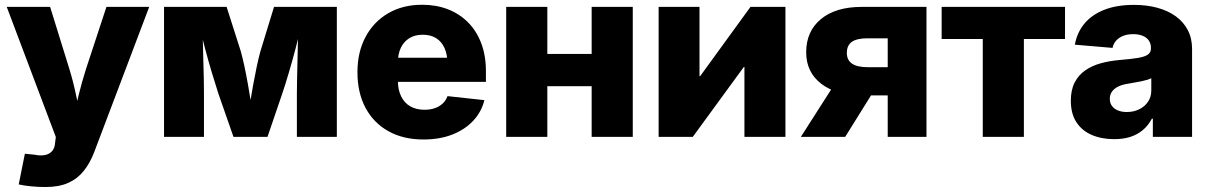

<svg xmlns="http://www.w3.org/2000/svg" viewBox="-20 -564 4984 791"><path d="M57.1 195.8 82.5 69.3 121.1 73.2Q147.5 78.6 166.3 74.5Q185.1 70.3 195.6 57.4Q206.1 44.4 207 23.4L210 0.5L7.8 -535.6H186.5L266.1 -278.8Q282.2 -226.1 293.2 -172.9Q304.2 -119.6 316.9 -61H277.8Q291 -119.6 304.2 -173.1Q317.4 -226.6 334 -278.8L418.5 -535.6H594.7L368.2 62.5Q351.1 107.4 325.2 139.9Q299.3 172.4 261 189.5Q222.7 206.5 167 206.5Q137.2 206.5 108.2 203.6Q79.1 200.7 57.1 195.8Z M655.8 0V-535.6H913.6L972.2 -352.1Q979.5 -325.7 987.1 -290.3Q994.6 -254.9 1001.5 -216.1Q1008.3 -177.2 1014.2 -140.9Q1020 -104.5 1023.9 -76.7H1000Q1004.4 -104 1010.3 -140.4Q1016.1 -176.8 1023.2 -215.6Q1030.3 -254.4 1037.8 -290Q1045.4 -325.7 1052.7 -352.1L1108.9 -535.6H1367.7V0H1203.1V-179.2Q1203.1 -205.6 1203.9 -240.5Q1204.6 -275.4 1205.6 -314.7Q1206.5 -354 1207.3 -392.8Q1208 -431.6 1208.5 -466.3H1222.2Q1211.4 -416.5 1197.8 -364.5Q1184.1 -312.5 1169.9 -264.6Q1155.8 -216.8 1143.1 -179.2L1082 0H941.9L879.4 -179.2Q866.7 -218.3 852.3 -266.4Q837.9 -314.5 824.2 -366.2Q810.5 -418 800.3 -466.3H814.5Q814.9 -432.6 815.7 -393.8Q816.4 -355 817.6 -315.7Q818.8 -276.4 819.6 -241.2Q820.3 -206.1 820.3 -179.2V0Z M1724.6 10.7Q1641.6 10.7 1580.3 -23.4Q1519 -57.6 1485.8 -119.9Q1452.6 -182.1 1452.6 -266.6Q1452.6 -349.1 1485.8 -411.6Q1519 -474.1 1579.1 -509.3Q1639.2 -544.4 1719.2 -544.4Q1776.9 -544.4 1825 -525.9Q1873 -507.3 1908.2 -471.9Q1943.4 -436.5 1962.6 -385.7Q1981.9 -335 1981.9 -270V-226.6H1511.2V-326.2H1901.9L1823.2 -303.7Q1823.2 -339.8 1811.3 -366.2Q1799.3 -392.6 1776.9 -406.7Q1754.4 -420.9 1721.7 -420.9Q1689 -420.9 1666 -406.5Q1643.1 -392.1 1631.1 -366.5Q1619.1 -340.8 1619.1 -305.7V-233.4Q1619.1 -194.3 1632.6 -167Q1646 -139.6 1670.7 -125.7Q1695.3 -111.8 1729 -111.8Q1752.4 -111.8 1771.5 -118.4Q1790.5 -125 1804 -137.7Q1817.4 -150.4 1823.7 -168L1975.6 -151.4Q1963.4 -102.5 1929.2 -66.2Q1895 -29.8 1843 -9.5Q1791 10.7 1724.6 10.7Z M2465.8 -341.8V-209H2186V-341.8ZM2234.9 -535.6V0H2065.4V-535.6ZM2586.9 -535.6V0H2417.5V-535.6Z M3215.8 0H3046.9V-288.1H3044.4L2834 0H2693.4V-535.6H2861.8V-250H2864.3L3071.8 -535.6H3215.8Z M3796.9 0H3637.2V-406.2H3553.7Q3510.3 -406.2 3489.5 -391.6Q3468.8 -377 3468.8 -346.2Q3468.8 -316.4 3490.2 -301.8Q3511.7 -287.1 3556.2 -287.1H3703.1V-170.9H3535.6Q3425.8 -170.9 3363.5 -218.8Q3301.3 -266.6 3301.3 -348.6Q3301.3 -435.1 3362.1 -485.4Q3422.9 -535.6 3529.8 -535.6H3796.9ZM3461.9 0H3279.3L3434.1 -242.2H3612.8Z M4028.8 0V-403.3H3859.4V-535.6H4367.7V-403.3H4198.2V0Z M4570.3 9.3Q4518.1 9.3 4477.8 -8.1Q4437.5 -25.4 4414.6 -60.5Q4391.6 -95.7 4391.6 -148.9Q4391.6 -193.8 4407.5 -224.4Q4423.3 -254.9 4451.2 -274.2Q4479 -293.5 4515.6 -303.5Q4552.2 -313.5 4593.8 -316.9Q4640.1 -320.8 4668.2 -325.4Q4696.3 -330.1 4709 -339.1Q4721.7 -348.1 4721.7 -364.3V-366.7Q4721.7 -384.3 4712.9 -397Q4704.1 -409.7 4687.7 -416.5Q4671.4 -423.3 4648.4 -423.3Q4625 -423.3 4607.2 -416.3Q4589.4 -409.2 4578.1 -396.5Q4566.9 -383.8 4563.5 -366.7L4408.2 -379.9Q4417 -429.7 4447.5 -466.6Q4478 -503.4 4529.5 -523.7Q4581.1 -543.9 4651.4 -543.9Q4704.1 -543.9 4748 -532Q4792 -520 4824 -496.8Q4856 -473.6 4873.5 -439.9Q4891.1 -406.2 4891.1 -362.8V0H4729.5V-75.2H4725.6Q4710.9 -47.4 4688.7 -28.6Q4666.5 -9.8 4637.2 -0.2Q4607.9 9.3 4570.3 9.3ZM4622.1 -102.5Q4650.4 -102.5 4673.3 -113.8Q4696.3 -125 4709.7 -145Q4723.1 -165 4723.1 -191.4V-241.7Q4716.3 -238.3 4705.8 -235.1Q4695.3 -231.9 4682.6 -229.2Q4669.9 -226.6 4656.7 -224.4Q4643.6 -222.2 4630.4 -219.7Q4606 -216.3 4588.6 -208.3Q4571.3 -200.2 4561.8 -187.5Q4552.2 -174.8 4552.2 -156.7Q4552.2 -139.2 4561.3 -127.2Q4570.3 -115.2 4585.9 -108.9Q4601.6 -102.5 4622.1 -102.5Z"/></svg>

Font: Inter 20pt ExtraBold
Style: Regular
Weight: 800
Version: Version 4.001;git-66647c0bb